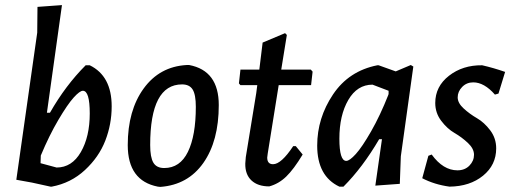

<svg xmlns="http://www.w3.org/2000/svg" viewBox="-20 -724 2009 753"><path d="M332 -468Q418 -426 418 -307Q418 -237 393 -172.5Q368 -108 313 -57Q258 -6 183 8H178L105 -8L44 -19L126 -596L127 -697L223 -704L164 -282H176Q237 -389 316 -468ZM305 -368Q293 -368 269 -341.5Q245 -315 209 -254Q173 -193 140 -114L139 -84L202 -67Q262 -67 297 -127.5Q332 -188 332 -279Q332 -368 305 -368Z M712 -469H722Q838 -447 838 -312Q838 -171 777.5 -85Q717 1 609 9L599 8Q481 -15 481 -155Q481 -291 543.5 -377Q606 -463 712 -469ZM694 -393Q569 -393 569 -155Q569 -107 581.5 -86Q594 -65 624 -65Q686 -65 717 -128.5Q748 -192 748 -305Q748 -353 735.5 -373Q723 -393 694 -393Z M1036 7Q991 7 966 -16.5Q941 -40 942 -83L944 -108L985 -359L989 -390H923L917 -397L923 -451H997L1010 -557L1098 -594L1105 -587L1083 -451H1199L1206 -443L1200 -390H1073L1030 -122L1028 -106Q1028 -80 1051 -80Q1083 -80 1130 -151H1140L1167 -118Q1132 -60 1102.5 -31.5Q1073 -3 1036 7Z M1460 -468H1465L1532 -444L1591 -469L1601 -463L1552 -111L1548 -3L1452 4L1478 -178H1467Q1402 -67 1327 8H1311Q1224 -33 1224 -153Q1224 -261 1286 -353.5Q1348 -446 1460 -468ZM1311 -180Q1311 -93 1338 -93Q1351 -93 1375.5 -120Q1400 -147 1435.5 -209Q1471 -271 1503 -352L1504 -356V-368L1441 -392Q1381 -392 1346 -332Q1311 -272 1311 -180Z M1871 -468Q1915 -458 1961 -442L1935 -357L1921 -353Q1879 -401 1836 -401Q1810 -401 1792.5 -383Q1775 -365 1775 -342Q1775 -320 1798.5 -298.5Q1822 -277 1850.5 -260.5Q1879 -244 1902.5 -213Q1926 -182 1926 -142Q1926 -77 1874.5 -35Q1823 7 1743 8Q1684 0 1636 -25L1660 -113L1673 -118Q1718 -56 1774 -56Q1803 -56 1821 -74.5Q1839 -93 1839 -117Q1839 -141 1815 -163.5Q1791 -186 1762.5 -202.5Q1734 -219 1710.5 -250Q1687 -281 1687 -320Q1687 -385 1741 -427Q1795 -469 1871 -468Z"/></svg>

Font: Alegreya Sans Medium
Style: Italic
Weight: 500
Italic angle: -7°
Designer: Juan Pablo del Peral
Foundry: Huerta Tipografica
Version: Version 2.007